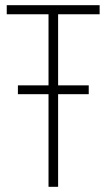

<svg xmlns="http://www.w3.org/2000/svg" viewBox="-20 -720 411 740"><path d="M49 -357V-391H167V-665H6V-700H364V-665H204V-391H322V-357H204V0H167V-357Z"/></svg>

Font: Georama SemiCondensed ExtraLight
Style: Regular
Weight: 200
Width: 4
Designer: Jean-Baptiste Levee
Foundry: Production Type
Version: Version 1.000